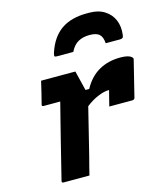

<svg xmlns="http://www.w3.org/2000/svg" viewBox="-120 -906 853 996"><g transform="rotate(-15 307.0 -408.0)"><path d="M424 -704Q390 -704 364 -690Q338 -676 321 -641H232Q222 -641 220.5 -645Q219 -649 223 -663Q249 -742 302.5 -779Q356 -816 439 -816H453Q502 -816 535 -795Q568 -774 582.5 -739.5Q597 -705 592 -663Q591 -649 586.5 -645Q582 -641 572 -641H495Q493 -675 477 -689.5Q461 -704 424 -704ZM121 -540H305Q305 -540 309.5 -522Q314 -504 320 -479Q326 -454 331 -434H351Q383 -493 433 -521.5Q483 -550 549 -550Q594 -550 610 -534Q614 -530 614 -526.5Q614 -523 613 -520L566 -330Q563 -319 552 -319H428L433 -339Q437 -355 441 -370.5Q445 -386 449 -402H445Q422 -402 388.5 -388Q355 -374 323 -349Q309 -292 292.5 -225.5Q276 -159 261 -98Q254 -71 247.5 -46.5Q241 -22 236 0H97Q86 0 89 -11Q99 -52 112 -103.5Q125 -155 138.5 -210.5Q152 -266 165.5 -317.5Q179 -369 189 -410H100Q88 -410 92 -421Q100 -451 107 -480.5Q114 -510 121 -540Z"/></g></svg>

Font: Recursive Mn Lnr St XBd
Style: Italic
Weight: 800
Italic angle: -15°
Monospace: yes
Version: Version 1.079;hotconv 1.0.112;makeotfexe 2.5.65598; ttfautoh